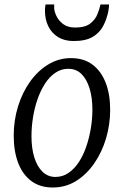

<svg xmlns="http://www.w3.org/2000/svg" viewBox="-20 -824 550 854"><path d="M295.5 -565.5Q353 -565.5 391.5 -536.5Q430 -507.5 450 -456Q470 -404.5 470 -336Q470 -270.5 451.8 -208.8Q433.5 -147 399.5 -97.8Q365.5 -48.5 318.8 -19.2Q272 10 214.5 10Q157.5 10 118.8 -19.2Q80 -48.5 60.5 -100.2Q41 -152 41 -221Q41 -288 60 -350Q79 -412 113.5 -460.5Q148 -509 194.5 -537.2Q241 -565.5 295.5 -565.5ZM283.5 -518Q252 -518 226 -500.2Q200 -482.5 180.2 -452Q160.5 -421.5 147 -382.8Q133.5 -344 126.8 -301.8Q120 -259.5 120 -218Q120 -165 132.5 -124.2Q145 -83.5 169 -60.2Q193 -37 226.5 -37Q259 -37 285 -55Q311 -73 330.8 -103.2Q350.5 -133.5 363.8 -172.2Q377 -211 384 -253.2Q391 -295.5 391 -336.5Q391 -388.5 378.8 -429.5Q366.5 -470.5 343 -494.2Q319.5 -518 283.5 -518ZM307.5 -641.5Q266.5 -641.5 238 -659.2Q209.5 -677 194.8 -707.2Q180 -737.5 180 -775.5Q180 -787.5 181.2 -794.5Q182.5 -801.5 182.5 -804H221Q221 -800.5 221 -796.8Q221 -793 221 -788.5Q221 -774.5 230.5 -753.8Q240 -733 260.5 -717.2Q281 -701.5 314 -701.5Q358.5 -701.5 381.2 -719.2Q404 -737 413.5 -761.2Q423 -785.5 427 -804H465Q465 -800.5 464.5 -792.5Q464 -784.5 462 -775Q455 -739 439 -708.5Q423 -678 392 -659.8Q361 -641.5 307.5 -641.5Z"/></svg>

Font: Merriweather 24pt SemiCondensed Light
Style: Italic
Weight: 300
Width: 4
Italic angle: -7.8°
Designer: Eben Sorkin
Foundry: Eben Sorkin
Version: Version 2.101